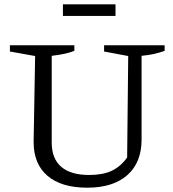

<svg xmlns="http://www.w3.org/2000/svg" viewBox="-20 -861 804 891"><path d="M385 10Q265 10 200.5 -45Q136 -100 136 -202L143 -601L26 -622V-651H325V-625Q305 -617 279.5 -611.5Q254 -606 220 -602V-199Q220 -125 264 -87Q308 -49 394 -49Q456 -49 497.5 -68Q539 -87 570 -130L575 -601L463 -622V-651H744V-625Q722 -617 696 -611Q670 -605 637 -602V-213Q637 -107 571 -48.5Q505 10 385 10ZM272 -787V-841H516V-787Z"/></svg>

Font: Piazzolla 24pt
Style: Regular
Weight: 400
Designer: Juan Pablo del Peral
Foundry: Huerta Tipografica
Version: Version 2.005